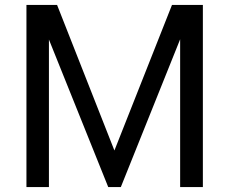

<svg xmlns="http://www.w3.org/2000/svg" viewBox="-20 -757 927 777"><path d="M87 0V-737H211L443 -148L676 -737H801V0H709V-598L469 0H418L178 -597V0Z"/></svg>

Font: Tomorrow
Style: Regular
Weight: 400
Designer: Tony de Marco, Monica Rizzolli
Foundry: Just in Type
Version: Version 2.002